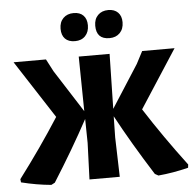

<svg xmlns="http://www.w3.org/2000/svg" viewBox="-59 -933 1020 1004"><g transform="rotate(-5 451.5 -431.5)"><path d="M364 -874Q397 -874 415 -855.5Q433 -837 433 -804Q433 -769 413 -748Q393 -727 359 -727Q325 -727 307 -745.5Q289 -764 289 -798Q289 -833 309.5 -853.5Q330 -874 364 -874ZM546 -874Q578 -874 596.5 -855.5Q615 -837 615 -804Q615 -769 594.5 -748Q574 -727 540 -727Q471 -727 471 -798Q471 -833 491.5 -853.5Q512 -874 546 -874ZM170 11Q93 4 13 -16L11 -33Q128 -188 226 -341L29 -645H199L233 -580L375 -358L371 -645H533L527 -357L670 -580L704 -645H874L677 -341Q775 -188 892 -33L890 -16Q810 4 732 11L714 1Q605 -171 526 -318L524 -207L530 0H371L378 -191L376 -317Q294 -165 189 1Z"/></g></svg>

Font: Alegreya Sans SC ExtraBold
Style: Regular
Weight: 800
Designer: Juan Pablo del Peral
Foundry: Huerta Tipografica
Version: Version 2.007